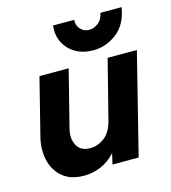

<svg xmlns="http://www.w3.org/2000/svg" viewBox="-95 -676 683 767"><g transform="rotate(-15 246.0 -292.0)"><path d="M160.4 13.9Q104.2 13.9 71.2 -14.2Q38.2 -42.4 28.1 -86.5Q18.1 -130.6 29.9 -179.2L89.6 -416.7H210.4L150.7 -180.6Q141.7 -143.1 156.9 -114.6Q172.2 -86.1 212.5 -86.1Q243.8 -86.1 271.2 -107.3Q298.6 -128.5 309.7 -173.6L371.5 -416.7H492.4L388.2 0H279.9L290.3 -44.4Q263.2 -14.6 229.5 -0.3Q195.8 13.9 160.4 13.9ZM324.3 -460.4Q284 -460.4 252.8 -478.1Q221.5 -495.8 205.6 -527.1Q189.6 -558.3 194.4 -597.9H281.9Q279.2 -576.4 293.4 -560.1Q307.6 -543.8 329.9 -543.8Q350 -543.8 367.7 -557.6Q385.4 -571.5 390.3 -597.9H477.8Q466.7 -528.5 422.2 -494.4Q377.8 -460.4 324.3 -460.4Z"/></g></svg>

Font: Afacad
Style: Italic
Weight: 400
Italic angle: -14°
Designer: Kristian Moeller
Foundry: Dicotype
Version: Version 1.000